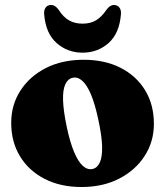

<svg xmlns="http://www.w3.org/2000/svg" viewBox="-20 -737 664 771"><path d="M315.5 -497Q400.5 -497 464 -464.8Q527.5 -432.5 562.8 -374.5Q598 -316.5 598 -239.5Q598 -168.5 561 -111Q524 -53.5 458.8 -19.8Q393.5 14 307.5 14Q222.5 14 159 -18.8Q95.5 -51.5 60.2 -109.5Q25 -167.5 25 -243.5Q25 -316 62 -373.2Q99 -430.5 164.2 -463.8Q229.5 -497 315.5 -497ZM352 -58.5Q371 -63 381 -85Q391 -107 390 -149Q389 -191 375 -255.5Q362 -317.5 345.8 -356.5Q329.5 -395.5 310.5 -412.5Q291.5 -429.5 271 -424.5Q252 -420 242 -398Q232 -376 233.2 -334.2Q234.5 -292.5 248 -227.5Q261 -166 277.5 -126.8Q294 -87.5 312.8 -70.8Q331.5 -54 352 -58.5ZM311.5 -642Q344 -642 366.2 -655.8Q388.5 -669.5 407 -697Q421 -717 437.5 -717Q452 -717 459.8 -706.2Q467.5 -695.5 465.5 -678Q459 -602 415.5 -563.8Q372 -525.5 311.5 -525.5Q251.5 -525.5 207.8 -563.8Q164 -602 157.5 -678Q155.5 -695.5 163 -706.2Q170.5 -717 185 -717Q202 -717 216 -697Q234.5 -668 257.5 -655Q280.5 -642 311.5 -642Z"/></svg>

Font: Fraunces
Style: Regular
Weight: 900
Version: Version 1.000;[b76b70a41]